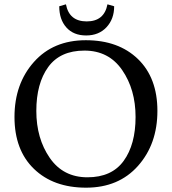

<svg xmlns="http://www.w3.org/2000/svg" viewBox="-20 -852 795 888"><path d="M378 16Q227 16 137 -71Q47 -158 47 -311Q47 -464 136.5 -565Q226 -666 377 -666Q528 -666 618 -579Q708 -492 708 -339Q708 -186 618.5 -85Q529 16 378 16ZM370.5 -618Q258 -618 203 -542Q148 -466 148 -339Q148 -212 210 -122Q272 -32 384.5 -32Q497 -32 552 -108Q607 -184 607 -311Q607 -438 545 -528Q483 -618 370.5 -618ZM254 -823 285 -832Q300 -753 381 -753Q462 -753 477 -832L508 -823Q508 -764 472.5 -726Q437 -688 378.5 -688Q320 -688 287 -725Q254 -762 254 -823Z"/></svg>

Font: Buenard
Style: Regular
Weight: 400
Designer: Gustavo Ibarra
Foundry: FontFuror
Version: Version 1.001 2011